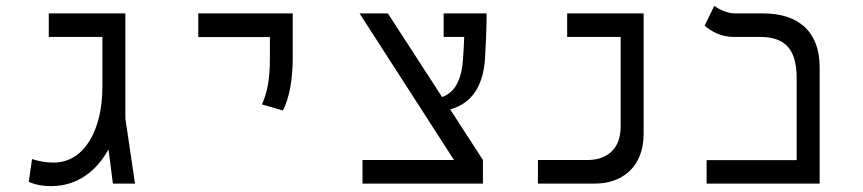

<svg xmlns="http://www.w3.org/2000/svg" viewBox="-20 -632 2970 661"><path d="M155.8 8.8C245.6 8.8 312 -42.5 353.5 -117.7L368.7 0H444.8L411.6 -224.1V-585.9H147.9V-504.9H332.5V-332.5C332.5 -183.6 269.5 -72.3 165 -72.3C138.7 -72.3 113.3 -76.7 90.3 -84.5L79.1 -5.9C105.5 5.4 129.9 8.8 155.8 8.8Z M954.1 -251.5C976.6 -295.9 987.8 -359.4 987.8 -435.1V-585.9H662.6V-504.4H909.2V-435.1C909.2 -359.4 900.9 -315.9 881.8 -272.5Z M1228 0H1642.6V-81.1L1529.8 -255.4C1590.3 -272 1643.1 -318.8 1649.9 -433.1C1652.3 -474.1 1655.3 -534.2 1655.3 -585.9H1507.3V-504.9H1578.1C1577.1 -477.5 1575.7 -450.2 1573.7 -424.3C1568.4 -355.5 1545.4 -313.5 1502 -297.9L1315.4 -585.9H1217.8L1543 -81.1H1228Z M1832 0H2029.8C2115.2 0 2195.8 -51.3 2195.8 -171.4V-585.9H1932.6V-504.9H2116.7V-196.8C2116.7 -107.9 2057.6 -81.1 2002 -81.1H1832Z M2412.6 0H2801.8V-400.9C2801.8 -520.5 2731.9 -585.9 2606.4 -585.9H2510.7C2481.9 -585.9 2453.6 -601.1 2439 -611.8L2405.8 -543.5C2428.7 -524.9 2460.4 -504.9 2504.9 -504.9H2595.7C2683.1 -504.9 2722.7 -462.9 2722.7 -362.3V-80.6H2412.6Z"/></svg>

Font: Cascadia Mono PL SemiLight
Style: Regular
Weight: 350
Monospace: yes
Designer: Aaron Bell
Foundry: Saja Typeworks
Version: Version 2404.023